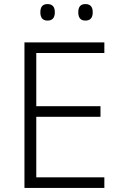

<svg xmlns="http://www.w3.org/2000/svg" viewBox="-20 -1015 593 942"><path d="M492 -93H100V-807H492V-755H158V-494H473V-442H158V-145H492ZM178 -955Q178 -995 213 -995Q249 -995 249 -955Q249 -914 213 -914Q178 -914 178 -955ZM364 -955Q364 -995 399 -995Q435 -995 435 -955Q435 -914 399 -914Q364 -914 364 -955Z"/></svg>

Font: Noto Sans Kannada UI Light
Style: Regular
Weight: 300
Designer: Jelle Bosma - Monotype Design Team
Foundry: Monotype Imaging Inc.
Version: Version 2.005; ttfautohint (v1.8.4.7-5d5b)